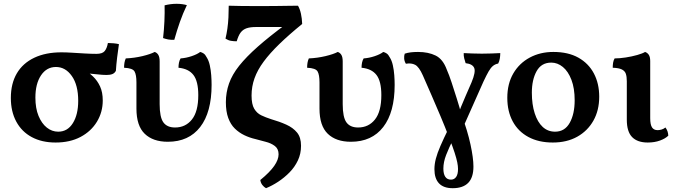

<svg xmlns="http://www.w3.org/2000/svg" viewBox="-20 -740 3551 1009"><path d="M272 9Q200 9 147 -19.5Q94 -48 65.5 -101Q37 -154 37 -225Q37 -301 68.5 -354.5Q100 -408 160 -436.5Q220 -465 303 -465Q327 -465 359 -463Q391 -461 425 -459Q459 -457 487 -457Q518 -457 530 -471.5Q542 -486 547 -514Q561 -514 577 -512.5Q593 -511 605 -508Q600 -475 595.5 -437.5Q591 -400 589 -368Q583 -356 571 -351Q559 -346 540 -346Q519 -346 489.5 -349.5Q460 -353 418 -355L417 -376Q446 -360 469 -338Q492 -316 506 -285.5Q520 -255 520 -212Q520 -151 489.5 -100.5Q459 -50 403.5 -20.5Q348 9 272 9ZM286 -48Q335 -48 363 -93Q391 -138 391 -210Q391 -293 357.5 -340.5Q324 -388 274 -388Q225 -388 195.5 -344Q166 -300 166 -227Q166 -171 182.5 -131Q199 -91 226 -69.5Q253 -48 286 -48Z M862 5Q784 5 740.5 -37Q697 -79 697 -169V-307Q697 -347 687 -364.5Q677 -382 632 -384Q632 -398 634 -410Q636 -422 641 -433Q686 -435 728 -445Q770 -455 793 -467Q805 -463 812 -451.5Q819 -440 819 -417V-193Q819 -124 838.5 -97Q858 -70 900 -70Q955 -70 988.5 -112Q1022 -154 1022 -240Q1022 -313 996.5 -346Q971 -379 918 -384Q918 -398 920.5 -410.5Q923 -423 929 -433Q958 -435 987.5 -445Q1017 -455 1032 -467Q1041 -465 1050 -459Q1059 -453 1066 -439Q1077 -422 1082.5 -397Q1088 -372 1090 -345Q1092 -318 1092 -294Q1092 -150 1032 -72.5Q972 5 862 5ZM896 -531Q878 -530 864.5 -532.5Q851 -535 837 -540Q842 -583 844 -628Q846 -673 845 -712Q861 -716 876.5 -718Q892 -720 908 -720Q938 -720 962 -713Q941 -669 925.5 -625Q910 -581 896 -531Z M1378 249Q1367 243 1358.5 232Q1350 221 1348 206Q1398 165 1421 132Q1444 99 1444 71Q1444 42 1424 27Q1404 12 1375.5 5Q1347 -2 1323 -9Q1292 -16 1264 -29.5Q1236 -43 1214 -64.5Q1192 -86 1179.5 -120Q1167 -154 1167 -203Q1167 -254 1183.5 -301Q1200 -348 1237 -394.5Q1274 -441 1334.5 -494.5Q1395 -548 1483 -613L1488 -598H1325Q1295 -598 1276 -591.5Q1257 -585 1245 -569.5Q1233 -554 1224 -523Q1208 -523 1193.5 -525.5Q1179 -528 1165 -537Q1171 -562 1175 -590Q1179 -618 1180.5 -648.5Q1182 -679 1182 -710Q1204 -709 1250 -708.5Q1296 -708 1347 -708Q1389 -708 1429.5 -708.5Q1470 -709 1501 -709.5Q1532 -710 1546 -710Q1556 -693 1561.5 -668Q1567 -643 1568 -614Q1499 -558 1448.5 -509Q1398 -460 1365.5 -416Q1333 -372 1317.5 -328.5Q1302 -285 1302 -238Q1302 -192 1316 -168.5Q1330 -145 1353 -134Q1376 -123 1404 -114Q1449 -101 1484.5 -85Q1520 -69 1541 -43.5Q1562 -18 1562 26Q1562 68 1545.5 103Q1529 138 1501.5 166Q1474 194 1442 215Q1410 236 1378 249Z M1824 5Q1746 5 1702.5 -37Q1659 -79 1659 -169V-307Q1659 -347 1649 -364.5Q1639 -382 1594 -384Q1594 -398 1596 -410Q1598 -422 1603 -433Q1648 -435 1690 -445Q1732 -455 1755 -467Q1767 -463 1774 -451.5Q1781 -440 1781 -417V-193Q1781 -124 1800.5 -97Q1820 -70 1862 -70Q1917 -70 1950.5 -112Q1984 -154 1984 -240Q1984 -313 1958.5 -346Q1933 -379 1880 -384Q1880 -398 1882.5 -410.5Q1885 -423 1891 -433Q1920 -435 1949.5 -445Q1979 -455 1994 -467Q2003 -465 2012 -459Q2021 -453 2028 -439Q2039 -422 2044.5 -397Q2050 -372 2052 -345Q2054 -318 2054 -294Q2054 -150 1994 -72.5Q1934 5 1824 5Z M2359 249Q2311 249 2287 223.5Q2263 198 2263 149Q2263 123 2270.5 94Q2278 65 2294.5 27Q2311 -11 2338 -66L2363 -11Q2339 37 2324.5 74.5Q2310 112 2310 146Q2310 174 2320 189Q2330 204 2350 204Q2367 204 2377 190Q2387 176 2387 148Q2387 133 2383 113Q2379 93 2369 62Q2359 31 2341 -15Q2318 -75 2294.5 -130.5Q2271 -186 2248 -239Q2225 -292 2202 -344Q2182 -389 2161.5 -399.5Q2141 -410 2113 -405Q2105 -418 2104 -432.5Q2103 -447 2107 -458Q2122 -463 2139 -465Q2156 -467 2177 -467Q2231 -467 2269.5 -448Q2308 -429 2328 -374Q2340 -347 2353.5 -306Q2367 -265 2381 -220.5Q2395 -176 2406 -135Q2437 -53 2452.5 19Q2468 91 2468 135Q2468 193 2440.5 221Q2413 249 2359 249ZM2408 -58 2380 -120Q2392 -152 2403 -179Q2414 -206 2427.5 -237Q2441 -268 2458 -307Q2481 -362 2472 -383Q2463 -404 2427 -408Q2423 -419 2419.5 -433.5Q2416 -448 2417 -461Q2437 -460 2462 -459Q2487 -458 2512 -458Q2538 -458 2564 -459Q2590 -460 2609 -461Q2609 -446 2606.5 -431.5Q2604 -417 2598 -406Q2582 -403 2570.5 -393.5Q2559 -384 2548 -365Q2537 -346 2521 -312Z M2885 9Q2811 9 2757 -20Q2703 -49 2674.5 -102Q2646 -155 2646 -226Q2646 -300 2677.5 -354Q2709 -408 2764 -437.5Q2819 -467 2888 -467Q2966 -467 3019.5 -437Q3073 -407 3101 -354Q3129 -301 3129 -232Q3129 -160 3098.5 -106Q3068 -52 3013.5 -21.5Q2959 9 2885 9ZM2897 -48Q2948 -48 2974 -94.5Q3000 -141 3000 -213Q3000 -276 2983 -320.5Q2966 -365 2938 -388Q2910 -411 2877 -411Q2825 -411 2800 -366Q2775 -321 2775 -253Q2775 -191 2790 -144.5Q2805 -98 2832 -73Q2859 -48 2897 -48Z M3384 9Q3330 9 3302 -19.5Q3274 -48 3274 -111V-313Q3274 -337 3269 -352Q3264 -367 3248 -375Q3232 -383 3200 -384Q3200 -398 3202 -410.5Q3204 -423 3210 -433Q3236 -433 3268.5 -438Q3301 -443 3329 -451Q3357 -459 3370 -467Q3382 -463 3389.5 -452Q3397 -441 3397 -419V-119Q3397 -85 3406.5 -70.5Q3416 -56 3436 -56Q3445 -56 3456 -59Q3467 -62 3477 -70Q3491 -52 3492 -27Q3477 -12 3448.5 -1.5Q3420 9 3384 9Z"/></svg>

Font: Vollkorn SemiBold
Style: Regular
Weight: 600
Designer: Friedrich Althausen
Foundry: Friedrich Althausen
Version: Version 5.000